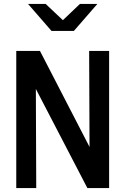

<svg xmlns="http://www.w3.org/2000/svg" viewBox="-20 -960 640 980"><path d="M63 0V-700H184L437 -210L435 -700H537V0H426L163 -506L165 0ZM243 -802 123 -940H213L301 -857L388 -940H477L357 -802Z"/></svg>

Font: Red Hat Mono SemiBold
Style: Regular
Weight: 600
Monospace: yes
Designer: Pentagram, MCKL
Foundry: Pentagram, MCKL
Version: Version 1.023